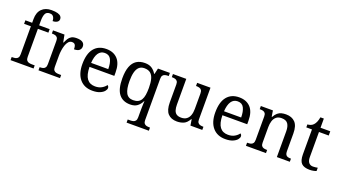

<svg xmlns="http://www.w3.org/2000/svg" viewBox="-73 -1476 4302 2422"><g transform="rotate(20 2078.0 -265.0)"><path d="M27 0V-42H40Q63 -42 81.5 -47Q100 -52 111 -67.5Q122 -83 122 -114V-489H31V-536H122V-586Q122 -675 169.5 -722.5Q217 -770 299 -770Q351 -770 381.5 -761Q412 -752 425.5 -736.5Q439 -721 439 -700Q439 -682 428.5 -669.5Q418 -657 399.5 -650.5Q381 -644 357 -644Q357 -664 351 -682.5Q345 -701 331 -712.5Q317 -724 291 -724Q248 -724 232 -691Q216 -658 216 -595V-536H357V-489H216V-114Q216 -83 227 -67.5Q238 -52 257 -47Q276 -42 298 -42H336V0Z M402 0V-42H405Q428 -42 446.5 -47Q465 -52 476 -67.5Q487 -83 487 -114V-426Q487 -456 475.5 -470.5Q464 -485 445.5 -489.5Q427 -494 405 -494H402V-536H556L575 -437H580Q593 -467 608 -492Q623 -517 648 -531.5Q673 -546 717 -546Q772 -546 798.5 -527Q825 -508 825 -473Q825 -442 803.5 -422Q782 -402 732 -402Q732 -430 727 -447Q722 -464 710.5 -472Q699 -480 679 -480Q651 -480 632 -458Q613 -436 602 -402Q591 -368 586 -331.5Q581 -295 581 -266V-109Q581 -80 592.5 -65.5Q604 -51 622.5 -46.5Q641 -42 663 -42H691V0Z M1127 10Q1018 10 956.5 -62Q895 -134 895 -264Q895 -404 953 -475Q1011 -546 1117 -546Q1214 -546 1269.5 -486Q1325 -426 1325 -307V-261H992Q994 -152 1031.5 -102.5Q1069 -53 1141 -53Q1193 -53 1229.5 -74.5Q1266 -96 1284 -123Q1291 -120 1297 -111Q1303 -102 1303 -89Q1303 -69 1284 -46Q1265 -23 1226 -6.5Q1187 10 1127 10ZM1224 -315Q1224 -395 1199.5 -443.5Q1175 -492 1115 -492Q1060 -492 1029.5 -446.5Q999 -401 994 -315Z M1672 240V198H1705Q1728 198 1746.5 193Q1765 188 1776 172.5Q1787 157 1787 126V40Q1787 24 1787.5 -0.5Q1788 -25 1789 -50Q1790 -75 1791 -90H1787Q1765 -44 1729 -17Q1693 10 1634 10Q1535 10 1482.5 -56.5Q1430 -123 1430 -267Q1430 -364 1453.5 -425.5Q1477 -487 1522.5 -516.5Q1568 -546 1634 -546Q1692 -546 1728.5 -521.5Q1765 -497 1787 -458H1793L1811 -536H1971V-494H1963Q1941 -494 1922 -489Q1903 -484 1892 -469Q1881 -454 1881 -422V130Q1881 159 1892.5 174Q1904 189 1922.5 193.5Q1941 198 1963 198H1971V240ZM1651 -54Q1690 -54 1716 -67Q1742 -80 1758 -106.5Q1774 -133 1780.5 -173Q1787 -213 1787 -267Q1787 -337 1774.5 -384.5Q1762 -432 1732.5 -457Q1703 -482 1650 -482Q1606 -482 1579 -457Q1552 -432 1539.5 -384Q1527 -336 1527 -266Q1527 -160 1555.5 -107Q1584 -54 1651 -54Z M2262 10Q2183 10 2140 -36.5Q2097 -83 2097 -186V-426Q2097 -456 2085.5 -470.5Q2074 -485 2055.5 -489.5Q2037 -494 2015 -494H2012V-536H2191V-191Q2191 -148 2200.5 -117Q2210 -86 2233 -70Q2256 -54 2296 -54Q2340 -54 2368 -74.5Q2396 -95 2409 -131.5Q2422 -168 2422 -216V-422Q2422 -454 2411 -469Q2400 -484 2381.5 -489Q2363 -494 2340 -494H2337V-536H2516V-109Q2516 -80 2527.5 -65.5Q2539 -51 2557.5 -46.5Q2576 -42 2598 -42H2601V0H2442L2429 -81H2424Q2393 -25 2352 -7.5Q2311 10 2262 10Z M2911 10Q2802 10 2740.5 -62Q2679 -134 2679 -264Q2679 -404 2737 -475Q2795 -546 2901 -546Q2998 -546 3053.5 -486Q3109 -426 3109 -307V-261H2776Q2778 -152 2815.5 -102.5Q2853 -53 2925 -53Q2977 -53 3013.5 -74.5Q3050 -96 3068 -123Q3075 -120 3081 -111Q3087 -102 3087 -89Q3087 -69 3068 -46Q3049 -23 3010 -6.5Q2971 10 2911 10ZM3008 -315Q3008 -395 2983.5 -443.5Q2959 -492 2899 -492Q2844 -492 2813.5 -446.5Q2783 -401 2778 -315Z M3187 0V-42H3195Q3218 -42 3236.5 -47Q3255 -52 3266 -67.5Q3277 -83 3277 -114V-426Q3277 -456 3266 -470.5Q3255 -485 3237 -489.5Q3219 -494 3197 -494H3192V-536H3354L3367 -455H3372Q3393 -493 3416.5 -512.5Q3440 -532 3468 -539Q3496 -546 3528 -546Q3607 -546 3651.5 -499.5Q3696 -453 3696 -350V-114Q3696 -83 3705.5 -67.5Q3715 -52 3732 -47Q3749 -42 3771 -42H3776V0H3602V-345Q3602 -410 3577.5 -446Q3553 -482 3492 -482Q3447 -482 3420.5 -459.5Q3394 -437 3382.5 -400Q3371 -363 3371 -320V-109Q3371 -80 3382 -65.5Q3393 -51 3411 -46.5Q3429 -42 3451 -42H3456V0Z M4044 10Q3968 10 3933.5 -24.5Q3899 -59 3899 -145V-479H3823V-519Q3841 -519 3863 -526.5Q3885 -534 3901 -551Q3918 -569 3929 -595Q3940 -621 3947 -659H3993V-536H4124V-479H3993V-142Q3993 -91 4014 -67Q4035 -43 4069 -43Q4087 -43 4102 -45Q4117 -47 4133 -50V-6Q4120 0 4094 5Q4068 10 4044 10Z"/></g></svg>

Font: Noto Serif Bengali
Style: Regular
Weight: 400
Designer: Juan Bruce, Universal Thirst, Indian Type Foundry and the Monotype Design Team.
Foundry: Monotype Imaging Inc.
Version: Version 2.003